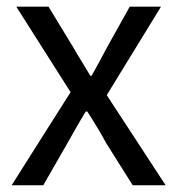

<svg xmlns="http://www.w3.org/2000/svg" viewBox="-20 -550 526 570"><path d="M14.6 0 101.6 -137.7 189.5 -276.4 28.3 -530.3H124L195.3 -413.1Q206.1 -393.6 230.5 -354.5Q242.2 -335 248 -325.2H252Q268.6 -354.5 299.8 -413.1L365.2 -530.3H458L296.9 -267.6L471.7 0H374L295.9 -124Q271.5 -168.9 239.3 -218.8H234.4Q221.7 -198.2 197.3 -155.3Q185.5 -134.8 179.7 -124L108.4 0Z"/></svg>

Font: Bpmf GenSeki Gothic R
Style: R
Weight: 400
Foundry: But Ko
Version: Version 1.320